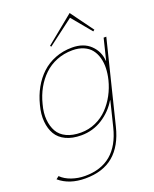

<svg xmlns="http://www.w3.org/2000/svg" viewBox="-190 -967 1030 1286"><g transform="rotate(-20 324.5 -324.0)"><path d="M560.1 -352.1Q570.3 -394 571.5 -432.9Q572.8 -471.7 563.2 -506.3Q553.7 -541 533.7 -566.7Q513.7 -592.3 479.5 -607.2Q445.3 -622.1 399.9 -622.1Q340.3 -622.1 288.3 -601.3Q236.3 -580.6 197.8 -543.7Q159.2 -506.8 132.1 -458Q105 -409.2 90.8 -352.1Q74.7 -293.9 79.1 -244.9Q83.5 -195.8 103.8 -159.9Q124 -124 166 -104Q208 -84 268.1 -84Q323.7 -84 373.3 -106.2Q422.9 -128.4 459.2 -166Q495.6 -203.6 521.2 -251.2Q546.9 -298.8 560.1 -352.1ZM627 -629.9H646L500 -41Q468.8 85.9 392.8 150.4Q316.9 214.8 190.9 214.8Q77.1 214.8 5.9 153.8L25.9 138.2Q54.2 166.5 99.6 182.4Q145 198.2 194.8 198.2Q422.4 198.2 481.9 -43L525.9 -221.2H523.9Q483.4 -152.8 415.3 -109.4Q347.2 -65.9 264.2 -65.9Q200.2 -65.9 155 -87.4Q109.9 -108.9 87.4 -147Q64.9 -185.1 60.1 -237.5Q55.2 -290 71.8 -352.1Q87.4 -414.6 116.5 -466.8Q145.5 -519 187 -557.9Q228.5 -596.7 284.2 -618.4Q339.8 -640.1 404.8 -640.1Q486.3 -640.1 534.7 -593.8Q583 -547.4 587.9 -479H589.8ZM469.2 -862.8 586.9 -701.2 576.2 -692.9 460.9 -832 276.9 -692.9 271 -701.2Z"/></g></svg>

Font: Sinkin Sans 100 Thin Italic
Style: Regular
Weight: 100
Italic angle: -112°
Designer: Keith Bates
Foundry: K-Type
Version: Sinkin Sans (version 1.0)  by Keith Bates   •   © 2014   www